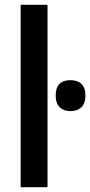

<svg xmlns="http://www.w3.org/2000/svg" viewBox="-20 -780 376 800"><path d="M66 0V-760H178V0ZM336 -382Q336 -350 319.5 -333.5Q303 -317 274 -317Q245 -317 228.5 -333.5Q212 -350 212 -382Q212 -446 274 -446Q303 -446 319.5 -430Q336 -414 336 -382Z"/></svg>

Font: Noto Sans Display Medium Narrow
Style: Regular
Weight: 500
Width: 4
Designer: Monotype Design team
Foundry: Monotype Imaging Inc.
Version: Version 1.000